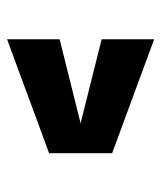

<svg xmlns="http://www.w3.org/2000/svg" viewBox="26 -692 478 571"><g transform="rotate(90 265.5 -406.0)"><path d="M435.1 -312.5 96.2 -187.5V-343.8L346.2 -406.2L96.2 -468.8V-625L435.1 -500Z"/></g></svg>

Font: Candal
Style: Regular
Weight: 400
Designer: vernon adams
Foundry: vernon adams
Version: Version 1.000